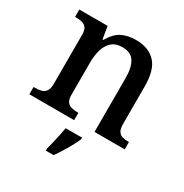

<svg xmlns="http://www.w3.org/2000/svg" viewBox="-176 -686 1003 1046"><g transform="rotate(30 326.0 -163.0)"><path d="M25 0V-46H33Q56 -46 73.5 -50.5Q91 -55 101.5 -70.5Q112 -86 112 -117V-423Q112 -453 102 -467Q92 -481 74.5 -485.5Q57 -490 35 -490H30V-536H208L221 -458H226Q255 -509 292.5 -528Q330 -547 382 -547Q461 -547 504.5 -501Q548 -455 548 -352V-117Q548 -86 557 -71Q566 -56 582 -51Q598 -46 620 -46H625V0H435V-340Q435 -404 413 -440Q391 -476 336 -476Q295 -476 270.5 -454Q246 -432 235.5 -395.5Q225 -359 225 -316V-112Q225 -83 235.5 -69Q246 -55 263 -50.5Q280 -46 302 -46H307V0ZM256 208Q262 187 268 161.5Q274 136 279.5 110Q285 84 289 61H392V71Q383 92 368.5 119Q354 146 337 173Q320 200 305 221H256Z"/></g></svg>

Font: Noto Rashi Hebrew Medium
Style: Regular
Weight: 500
Version: Version 1.006